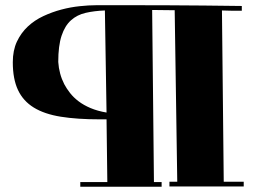

<svg xmlns="http://www.w3.org/2000/svg" viewBox="-20 -704 1001 732"><path d="M626 -11.2H655.8L646 -665Q621.6 -665 601.3 -665.5Q581.1 -666 560.1 -666L566.9 -9.8H596.2V7.8H286.1V-9.8H389.2L386.2 -249H359.9Q274.4 -249 211.9 -259Q149.4 -269 108.9 -293.9Q68.4 -318.8 48.6 -360.8Q28.8 -402.8 28.8 -466.8Q28.8 -511.7 44.4 -545.2Q60.1 -578.6 85.9 -602.8Q111.8 -627 145.3 -642.6Q178.7 -658.2 213.9 -667.5Q249 -676.8 283.7 -680.4Q318.4 -684.1 346.2 -684.1H423.8Q460.9 -684.1 512.5 -684.1Q564 -684.1 625.5 -683.8Q687 -683.6 757.1 -682.9Q827.1 -682.1 901.9 -681.2V-663.1Q882.3 -663.1 863.5 -663.1Q844.7 -663.1 826.2 -664.1L833 -11.2H909.2V6.8H626ZM202.1 -467.8Q205.1 -421.9 225.1 -382.8Q233.9 -366.2 247.1 -349.4Q260.3 -332.5 279.5 -317.9Q298.8 -303.2 325.2 -292Q351.6 -280.8 386.2 -274.9L379.9 -664.1Q339.4 -662.6 306.6 -655Q273.9 -647.5 250.7 -626.7Q227.5 -606 214.8 -567.9Q202.1 -529.8 202.1 -467.8Z"/></svg>

Font: Purple Purse
Style: Regular
Weight: 400
Designer: Astigmatic (AOETI)
Foundry: Astigmatic (AOETI)
Version: Version 1.000